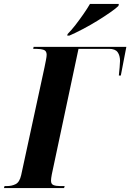

<svg xmlns="http://www.w3.org/2000/svg" viewBox="-60 -951 659 971"><path d="M-40 0 -37 -10H-25Q0 -10 19.5 -20Q39 -30 47 -65L165 -610Q168 -625 172 -645Q176 -665 176 -674Q176 -694 160.5 -699Q145 -704 121 -704H108L110 -714H579L551 -569H541Q543 -589 545 -610Q547 -631 547 -643Q547 -670 535 -687Q523 -704 491 -704H337L202 -69Q198 -48 198 -37Q198 -20 210.5 -15Q223 -10 243 -10H267L264 0ZM282 -779Q301 -798 321.5 -824.5Q342 -851 361.5 -879Q381 -907 395 -931H541L539 -921Q527 -909 498.5 -889Q470 -869 433.5 -846.5Q397 -824 359 -804Q321 -784 291 -771H280Z"/></svg>

Font: Noto Serif Display ExtraCondensed ExtraBold
Style: Italic
Weight: 800
Width: 2
Italic angle: -12°
Designer: Monotype Design Team
Foundry: Monotype Imaging Inc.
Version: Version 2.009